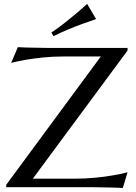

<svg xmlns="http://www.w3.org/2000/svg" viewBox="-20 -941 682 965"><path d="M145 -43H354Q411.1 -43 459.7 -47.9Q508.3 -52.7 544.4 -59.1Q586.4 -65.9 621.1 -75.2L597.2 3.9Q591.3 3.4 579.6 2.9Q567.9 2.4 553.5 2Q539.1 1.5 523.2 1.2Q507.3 1 493.2 0.7Q479 0.5 468 0.2Q457 0 452.1 0H11.2V-12.2L486.8 -657.2H303.2Q245.6 -657.2 197 -652.1Q148.4 -647 112.3 -641.1Q70.3 -633.8 36.1 -625L69.8 -704.1Q75.7 -703.6 87.6 -703.1Q99.6 -702.6 114 -702.1Q128.4 -701.7 144 -701.4Q159.7 -701.2 173.8 -700.9Q188 -700.7 199 -700.4Q210 -700.2 214.8 -700.2H621.1V-687ZM462.9 -845.2Q426.8 -833 389.6 -819.3Q373.5 -813.5 356 -806.6Q338.4 -799.8 320.3 -792Q302.2 -784.2 283.9 -776.1Q265.6 -768.1 249 -759.3L238.3 -777.3Q270 -798.3 301.5 -823.2Q333 -848.1 359.4 -870.1Q389.6 -895.5 418 -921.4Z"/></svg>

Font: Marcellus SC
Style: Regular
Weight: 400
Designer: Astigmatic (AOETI)
Foundry: Astigmatic (AOETI)
Version: Version 1.001